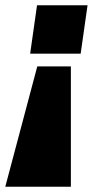

<svg xmlns="http://www.w3.org/2000/svg" viewBox="-57 -530 380 726"><path d="M211 -279V176H-37L84 -279ZM274 -510 248 -327H57L83 -510Z"/></svg>

Font: Chivo Medium Black
Style: Italic
Weight: 900
Italic angle: -8.05°
Version: Version 2.002